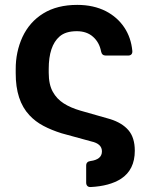

<svg xmlns="http://www.w3.org/2000/svg" viewBox="-20 -558 604 770"><path d="M325.6 174.4V106.2Q325.6 89.8 343.4 87.7Q365.1 84.9 377 75.3Q388.8 65.7 388.8 49Q388.8 18.5 346.2 9.2L227.3 -23.4Q186.4 -36.2 154.1 -53.3Q121.8 -70.3 98 -95.9Q42.6 -154.8 43 -264.6V-279.8Q42.6 -349.4 70 -409.4Q98.4 -470.2 153.8 -504.3Q209.2 -538.4 289.8 -538.4Q355.1 -538.4 404.8 -513.1Q450.6 -489.3 478.2 -448.3Q505.7 -407.3 510.7 -353.7Q511.4 -344.8 506.9 -340Q502.5 -335.2 493.6 -335.2H404.1Q388.5 -335.2 385.3 -351.9Q378.6 -387.8 353.3 -410.3Q328.1 -432.9 288 -432.9Q242.9 -432.9 218.8 -411.6Q175.4 -373.9 175.4 -281.6V-266.3Q175.4 -218.8 192.1 -189.3Q207.7 -161.2 235.4 -143.5Q263.1 -125.7 302.6 -114.3L421.9 -80.3Q469.8 -65.3 495.2 -35.7Q520.6 -6 520.6 46.5Q520.6 122.9 465.2 159.1Q419.7 188.2 343.8 192.1Q334.9 192.5 330.3 187.7Q325.6 182.9 325.6 174.4Z"/></svg>

Font: DeltaSans SemiBold
Style: Regular
Weight: 600
Designer: Rasmus Andersson
Foundry: rsms
Version: Version 3.012